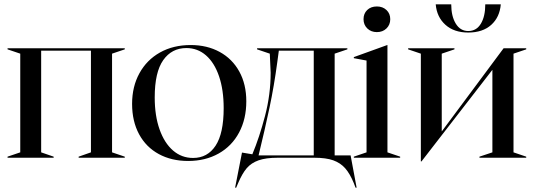

<svg xmlns="http://www.w3.org/2000/svg" viewBox="-20 -732 2476 891"><path d="M15 -5 74 -25V-483L15 -503V-508H559V-503L500 -483V-25L559 -5V0H345V-5L402 -25V-497H171V-25L229 -5V0H15Z M593 -250Q593 -330 627 -392Q661 -454 722.5 -488.5Q784 -523 865 -523Q941 -523 999.5 -491Q1058 -459 1090.5 -400Q1123 -341 1123 -262Q1123 -180 1089.5 -117Q1056 -54 994.5 -19.5Q933 15 853 15Q776 15 717 -17Q658 -49 625.5 -109Q593 -169 593 -250ZM876 1Q943 1 980.5 -56Q1018 -113 1018 -230Q1018 -315 996.5 -378Q975 -441 936 -475Q897 -509 845 -509Q777 -509 737.5 -453Q698 -397 698 -280Q698 -195 720.5 -131.5Q743 -68 783 -33.5Q823 1 876 1Z M1103 -24 1151 -16Q1184 -95 1210 -194.5Q1236 -294 1236 -395Q1236 -398 1233 -461L1232 -483L1173 -503V-508H1592V-503L1533 -483V-11H1607L1635 139H1630L1622 118Q1604 74 1582 49Q1560 24 1526.5 12Q1493 0 1438 0H1269Q1214 0 1180 12Q1146 24 1125 48.5Q1104 73 1085 118L1076 139H1071ZM1436 -11V-497H1274L1267 -445Q1252 -333 1230.5 -231.5Q1209 -130 1180 -11Z M1622 -5 1681 -25V-451L1622 -462V-467L1777 -523H1778V-25L1837 -5V0H1622ZM1667 -643Q1667 -669 1684 -685.5Q1701 -702 1729 -702Q1756 -702 1773.5 -685.5Q1791 -669 1791 -643Q1791 -617 1773.5 -600Q1756 -583 1729 -583Q1702 -583 1684.5 -600Q1667 -617 1667 -643Z M1933 -483 1874 -503V-508H2089V-503L2030 -483V-122L2317 -508H2422V-503L2363 -483V-25L2422 -5V0H2205V-5L2265 -25V-408L1936 17H1933ZM2002 -712H2074Q2074 -657 2095 -622.5Q2116 -588 2153 -588Q2191 -588 2211.5 -622Q2232 -656 2232 -712H2304Q2299 -652 2259.5 -616.5Q2220 -581 2153 -581Q2087 -581 2047 -617Q2007 -653 2002 -712Z"/></svg>

Font: Nyght Serif
Style: Regular
Weight: 400
Designer: Maksym Kobuzan
Version: Version 0.410